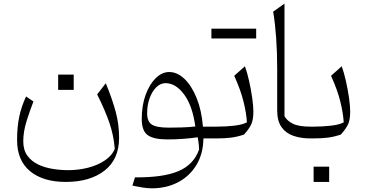

<svg xmlns="http://www.w3.org/2000/svg" viewBox="-20 -752 1995 1043"><path d="M603.5 56.6Q597.7 -16.1 574.5 -84.2Q551.3 -152.3 507.8 -239.3L554.7 -299.8Q589.8 -214.4 608.4 -145.3Q627 -76.2 627 -3.4Q627 112.8 548.1 174.6Q469.2 236.3 336.9 236.3Q214.4 236.3 143.6 178.2Q72.8 120.1 72.8 8.8Q72.8 -63 84.7 -118.9Q96.7 -174.8 121.6 -228L161.6 -200.7Q142.6 -151.9 124.5 -94.5Q106.4 -37.1 106.4 15.6Q106.4 63.5 128.9 94Q151.4 124.5 187.5 141.6Q223.6 158.7 266.6 165.5Q309.6 172.4 350.6 172.4Q405.8 172.4 457.8 159.2Q509.8 146 548.8 120.1Q587.9 94.2 603.5 56.6ZM295.9 -346.7H380.4V-263.7H295.9Z M898.9 -360.8Q942.9 -360.8 981.9 -323.7Q1021 -286.6 1048.1 -219.7Q1075.2 -152.8 1082.5 -64H1141.1V0H1085Q1084 83 1047.1 144Q1010.3 205.1 947.3 238Q884.3 271 804.7 271Q779.3 271 751.2 266.1Q723.1 261.2 699.2 256.3L713.4 211.4Q866.7 212.9 949.7 177.5Q1032.7 142.1 1061.5 60.1Q1061 41.5 1059.1 26.6Q1057.1 11.7 1054.2 -6.3Q1014.6 -0.5 972.4 2.4Q930.2 5.4 889.6 5.4Q814.5 5.4 782.2 -18.1Q750 -41.5 750 -105.5Q750 -179.7 771.2 -237.3Q792.5 -294.9 826.4 -327.9Q860.4 -360.8 898.9 -360.8ZM879.4 -300.3Q852.1 -300.3 829.3 -278.3Q806.6 -256.3 793 -219.2Q779.3 -182.1 779.3 -136.7Q779.3 -91.8 804.9 -75.2Q830.6 -58.6 897.5 -58.6Q930.2 -58.6 968.3 -59.8Q1006.3 -61 1041 -64.9Q1025.9 -177.2 980.2 -238.8Q934.6 -300.3 879.4 -300.3Z M1128.4 -543V-596.2H1371.6V-543ZM1141.1 0Q1126.5 0 1126.5 -30.8V-33.2Q1126.5 -64 1141.1 -64H1155.3Q1206.1 -64 1252.2 -69.3Q1298.3 -74.7 1321.3 -87.4Q1318.4 -138.2 1302.7 -200.9Q1287.1 -263.7 1252.4 -340.3L1310.5 -392.1Q1322.8 -358.4 1333.3 -311.8Q1343.8 -265.1 1350.1 -220.2Q1356.4 -175.3 1356.4 -146.5Q1356.4 -103.5 1345.7 -78.6Q1335 -53.7 1305.7 -21Q1269.5 -8.8 1235.6 -4.4Q1201.7 0 1152.8 0Z M1525.4 -732.4V-120.6Q1540 -95.2 1571.8 -79.6Q1603.5 -64 1666.5 -64H1667V0H1666.5Q1614.7 0 1573.7 -14.2Q1532.7 -28.3 1509.3 -61.5Q1485.8 -94.7 1485.8 -151.9V-372.1Q1485.8 -466.8 1480.2 -545.7Q1474.6 -624.5 1463.9 -688.5Z M1683.6 153.3H1768.1V236.3H1683.6ZM1667 0Q1652.3 0 1652.3 -30.8V-33.2Q1652.3 -64 1667 -64H1681.2Q1731.9 -64 1778.1 -69.3Q1824.2 -74.7 1847.2 -87.4Q1844.2 -138.2 1828.6 -200.9Q1813 -263.7 1778.3 -340.3L1836.4 -392.1Q1848.6 -358.4 1859.1 -311.8Q1869.6 -265.1 1876 -220.2Q1882.3 -175.3 1882.3 -146.5Q1882.3 -103.5 1871.6 -78.6Q1860.8 -53.7 1831.5 -21Q1795.4 -8.8 1761.5 -4.4Q1727.5 0 1678.7 0Z"/></svg>

Font: Pinar-DS3-FD Light
Style: Regular
Weight: 300
Designer: Amin Abedi
Version: Version 3.000